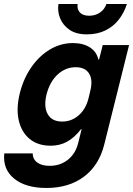

<svg xmlns="http://www.w3.org/2000/svg" viewBox="-53 -724 661 954"><path d="M177.5 210Q74.2 210 17.1 163.3Q-40 116.7 -31.7 38.3H109.2Q110 67.5 132.5 83.8Q155 100 193.3 100Q246.7 100 285 69.2Q323.3 38.3 335.8 -15L352.5 -81.7H349.2Q316.7 -40 280.4 -20Q244.2 0 198.3 0Q135 0 94.2 -33.8Q53.3 -67.5 40 -126.7Q26.7 -185.8 45.8 -262.5Q65 -336.7 104.2 -392.1Q143.3 -447.5 196.2 -478.8Q249.2 -510 309.2 -510Q360 -510 393.3 -488.8Q426.7 -467.5 435.8 -428.3H439.2L457.5 -500H588.3L465 -5.8Q439.2 97.5 364.2 153.8Q289.2 210 177.5 210ZM255.8 -120Q303.3 -120 339.2 -152.1Q375 -184.2 387.5 -238.3L395.8 -273.3Q409.2 -327.5 389.6 -358.8Q370 -390 323.3 -390Q272.5 -390 233.3 -353.8Q194.2 -317.5 178.3 -255Q163.3 -193.3 184.2 -156.7Q205 -120 255.8 -120ZM378.3 -553.3Q325 -553.3 292.1 -576.2Q259.2 -599.2 245.4 -633.8Q231.7 -668.3 237.5 -704.2H332.5Q329.2 -677.5 344.2 -661.7Q359.2 -645.8 390 -645.8Q420.8 -645.8 443.8 -661.7Q466.7 -677.5 475.8 -704.2H577.5Q564.2 -661.7 537.9 -627.5Q511.7 -593.3 471.7 -573.3Q431.7 -553.3 378.3 -553.3Z"/></svg>

Font: Funnel Sans
Style: Bold Italic
Weight: 700
Italic angle: -14.036°
Designer: NORD ID, Kristian Moeller
Foundry: Dicotype
Version: Version 1.000